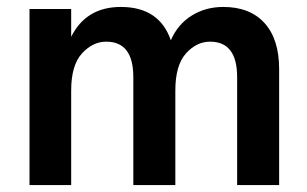

<svg xmlns="http://www.w3.org/2000/svg" viewBox="-20 -533 883 553"><path d="M784 0H663V-311Q663 -413 585 -413Q546 -413 515.5 -379Q485 -345 485 -272V0H364V-311Q364 -413 286 -413Q247 -413 216 -379Q185 -345 185 -272V0H65V-507H185V-427Q228 -513 328 -513Q439 -513 472 -417Q492 -463 532 -488Q572 -513 623 -513Q700 -513 742 -466.5Q784 -420 784 -334Z"/></svg>

Font: Hind Vadodara SemiBold
Style: Regular
Weight: 600
Designer: Hitesh Malaviya
Foundry: Indian Type Foundry
Version: Version 1.001;PS 1.0;hotconv 1.0.86;makeotf.lib2.5.63406; tt